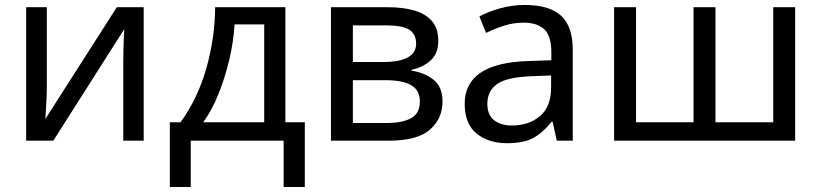

<svg xmlns="http://www.w3.org/2000/svg" viewBox="-20 -565 3299 771"><path d="M168 -536V-209Q168 -197 167 -173Q166 -149 164.5 -125Q163 -101 162 -87L449 -536H557V0H475V-316Q475 -332 475.5 -358Q476 -384 477 -409.5Q478 -435 479 -448L194 0H85V-536Z M1126 -536V-74H1204V186H1119V0H746V186H662V-74H705Q774 -169 808.5 -290.5Q843 -412 844 -536ZM1041 -467H922Q918 -399 901 -326.5Q884 -254 857.5 -188Q831 -122 796 -74H1041Z M1740 -401Q1740 -351 1710 -323Q1680 -295 1633 -285V-281Q1683 -274 1720 -245.5Q1757 -217 1757 -157Q1757 -89 1706.5 -44.5Q1656 0 1540 0H1309V-536H1539Q1596 -536 1641.5 -523.5Q1687 -511 1713.5 -481.5Q1740 -452 1740 -401ZM1651 -390Q1651 -428 1623.5 -445.5Q1596 -463 1534 -463H1397V-316H1518Q1651 -316 1651 -390ZM1666 -157Q1666 -203 1631 -223Q1596 -243 1528 -243H1397V-71H1530Q1596 -71 1631 -90.5Q1666 -110 1666 -157Z M2088 -545Q2186 -545 2233 -502Q2280 -459 2280 -365V0H2216L2199 -76H2195Q2160 -32 2121.5 -11Q2083 10 2015 10Q1942 10 1894 -28.5Q1846 -67 1846 -149Q1846 -229 1909 -272.5Q1972 -316 2103 -320L2194 -323V-355Q2194 -422 2165 -448Q2136 -474 2083 -474Q2041 -474 2003 -461.5Q1965 -449 1932 -433L1905 -499Q1940 -518 1988 -531.5Q2036 -545 2088 -545ZM2193 -262 2114 -259Q2014 -255 1975.5 -227Q1937 -199 1937 -148Q1937 -103 1964.5 -82Q1992 -61 2035 -61Q2103 -61 2148 -98.5Q2193 -136 2193 -214Z M3173 -536V0H2446V-536H2534V-74H2765V-536H2853V-74H3085V-536Z"/></svg>

Font: Noto IKEA Latin
Style: Regular
Weight: 400
Designer: Monotype Design Team
Foundry: Monotype Imaging Inc.
Version: Version 1.0